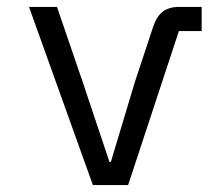

<svg xmlns="http://www.w3.org/2000/svg" viewBox="-20 -536 640 556"><path d="M351 0 498 -446H564V-516H499C454 -516 435 -493 423 -457L371 -300L301 -67H297L219 -300L145 -516H64L249 0Z"/></svg>

Font: IBM Plex Mono
Style: Regular
Weight: 400
Monospace: yes
Designer: Mike Abbink, Paul van der Laan, Pieter van Rosmalen
Foundry: Bold Monday
Version: Version 2.004